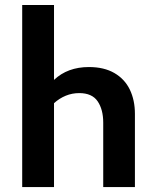

<svg xmlns="http://www.w3.org/2000/svg" viewBox="-20 -761 630 781"><path d="M528.8 -297.9V0H399.9V-262.2Q399.9 -315.4 377.2 -348.9Q354.5 -382.3 302.2 -382.3Q273.4 -382.3 247.3 -371.6Q221.2 -360.8 199.7 -341.3V0H70.3V-740.7H199.7V-436Q254.9 -488.3 341.8 -488.3Q403.3 -488.3 445.3 -463.9Q487.3 -439.5 508.1 -396.5Q528.8 -353.5 528.8 -297.9Z"/></svg>

Font: Selawik Semibold
Style: Regular
Weight: 600
Designer: Aaron Bell
Foundry: Microsoft Corporation
Version: Version 1.01